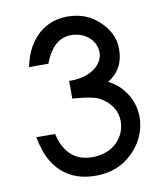

<svg xmlns="http://www.w3.org/2000/svg" viewBox="-82 -784 743 865"><g transform="rotate(-10 289.5 -351.5)"><path d="M526.4 -214.8Q526.4 -184.6 518.3 -155.8Q510.3 -127 494.6 -101.3Q479 -75.7 457 -54Q435.1 -32.2 407.7 -16.6Q380.9 -1.5 350.1 5.6Q319.3 12.7 285.6 12.7Q240.7 12.7 202.6 -0.2Q164.6 -13.2 134.8 -39.3Q105 -65.4 84.7 -104Q64.5 -142.6 52.7 -204.6H138.2Q147.9 -166 160.4 -144Q172.9 -122.1 188.5 -107.4Q226.1 -72.3 286.6 -72.3Q321.8 -72.3 350.1 -83.3Q378.4 -94.2 398.2 -113.3Q418 -132.3 428.7 -157Q439.5 -181.6 439.5 -210Q439.5 -282.2 363.8 -326.2Q329.1 -341.8 242.2 -348.1V-428.7Q287.6 -428.7 315.4 -438Q343.3 -447.3 361.8 -461.7Q380.4 -476.1 389.9 -494.4Q399.4 -512.7 399.4 -531.2Q399.4 -551.8 391.1 -569.6Q382.8 -587.4 367.7 -601.1Q352.5 -614.7 331.5 -622.6Q310.5 -630.4 285.6 -630.4Q204.6 -630.4 163.6 -521.5H74.7Q87.4 -577.1 107.2 -611.3Q127 -645.5 153.8 -668.9Q180.7 -692.4 213.9 -704.1Q247.1 -715.8 284.2 -715.8Q371.6 -715.8 429.7 -659.2Q459 -631.3 473.9 -600.1Q488.8 -568.8 488.8 -531.2Q488.8 -439.5 414.6 -394Q421.4 -391.6 442.6 -377.2Q463.9 -362.8 481 -340.8Q526.4 -284.7 526.4 -214.8Z"/></g></svg>

Font: Kawthoolei
Style: Bold
Weight: 700
Designer: Moe Zed
Foundry: Moe Zed
Version: Version 1.000;July 10, 2024;FontCreator 14.0.0.2901 32-bit